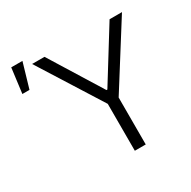

<svg xmlns="http://www.w3.org/2000/svg" viewBox="-165 -911 1069 1073"><g transform="rotate(-30 369.5 -374.5)"><path d="M231.4 -707 438.5 -373H444.3L651.4 -707H731.4L476.6 -302.7V0H406.2V-302.7L151.4 -707ZM41 -749H113.3L66.4 -588.9H20.5Z"/></g></svg>

Font: Pretendard GOV Light
Style: Regular
Weight: 300
Designer: Base glyphs from Inter by Rasmus Andersson; Hangeul glyphs from Noto Sans CJK(Source Han Sans) by Jang Soo-young and Kan
Foundry: Kil Hyung-jin
Version: Version 1.309